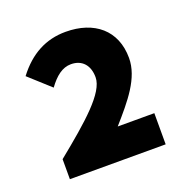

<svg xmlns="http://www.w3.org/2000/svg" viewBox="-91 -972 615 631"><g transform="rotate(-20 216.0 -656.0)"><path d="M50 -426H385V-535H257C316 -602 369 -664 369 -734C369 -831 302 -886 202 -886C133 -886 76 -856 29 -794L103 -727C127 -760 152 -780 182 -780C221 -780 244 -754 244 -712C244 -658 161 -586 50 -496Z"/></g></svg>

Font: Noto Sans CJK JP Black
Style: Regular
Weight: 900
Designer: Ryoko NISHIZUKA (kana & ideographs); Paul D. Hunt (Latin, Greek & Cyrillic); Wenlong ZHANG (bopomofo); Sandoll Communica
Foundry: Adobe Systems Incorporated
Version: Version 1.004;PS 1.004;hotconv 1.0.82;makeotf.lib2.5.63406